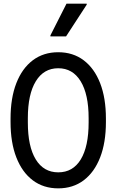

<svg xmlns="http://www.w3.org/2000/svg" viewBox="-20 -1019 640 1055"><path d="M38 -348.5V-367.5Q38 -480.5 69.8 -562Q101.5 -643.5 160.2 -687.8Q219 -732 300 -732Q381 -732 439.8 -687.8Q498.5 -643.5 530.2 -562Q562 -480.5 562 -367.5V-348.5Q562 -235.5 530.2 -154Q498.5 -72.5 439.8 -28.2Q381 16 300 16Q219 16 160.2 -28.2Q101.5 -72.5 69.8 -154Q38 -235.5 38 -348.5ZM467 -346V-370Q467 -501 423.2 -572.5Q379.5 -644 300 -644Q220.5 -644 176.8 -572.5Q133 -501 133 -370V-346Q133 -214 176.5 -143Q220 -72 300.2 -72Q380.5 -72 423.8 -143Q467 -214 467 -346ZM257 -819V-824.5L345.5 -999H456.5V-993.5L343 -819Z"/></svg>

Font: Google Sans Code
Style: Regular
Weight: 400
Monospace: yes
Designer: Google Sans Code Authors
Foundry: Google LLC
Version: Version 6.000